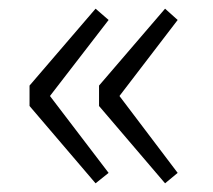

<svg xmlns="http://www.w3.org/2000/svg" viewBox="-20 -500 490 442"><path d="M200 -78 230 -102 95 -279 230 -454 200 -480 48 -303V-256ZM360 -78 389 -102 255 -279 389 -454 360 -480 208 -303V-256Z"/></svg>

Font: Noto Sans JP Light
Style: Regular
Weight: 300
Designer: Ryoko NISHIZUKA (kana & ideographs); Paul D. Hunt (Latin, Greek & Cyrillic); Wenlong ZHANG (bopomofo); Sandoll Communica
Foundry: Adobe Systems Incorporated
Version: Version 1.004;PS 1.004;hotconv 1.0.82;makeotf.lib2.5.63406